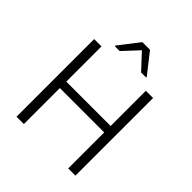

<svg xmlns="http://www.w3.org/2000/svg" viewBox="-235 -1046 1203 1203"><g transform="rotate(45 367.0 -444.0)"><path d="M106 0ZM564 0V-319H171V0H106V-688H171V-376H564V-688H628V0ZM229 -748ZM229 -748V-754L333 -888H401L506 -754V-748H462L367 -850L272 -748Z"/></g></svg>

Font: Azeri Sans Light
Style: Regular
Weight: 300
Designer: Hector Gatti & Omnibus-Type (original fonts) / Cristiano Sobral (main changes and remastering)
Version: Version 1.000; ttfautohint (v1.6)